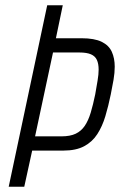

<svg xmlns="http://www.w3.org/2000/svg" viewBox="-20 -708 455 728"><path d="M13 0 159 -688H218L192 -563H289Q338 -563 365.5 -549.5Q393 -536 404 -511.5Q415 -487 415 -455Q415 -432 410.5 -405.5Q406 -379 400 -350Q391 -306 379.5 -267.5Q368 -229 349 -199.5Q330 -170 299 -153.5Q268 -137 220 -137H102L72 0ZM113 -191H213Q246 -191 267 -201Q288 -211 301.5 -231Q315 -251 324 -281Q333 -311 341 -350Q346 -379 350 -402.5Q354 -426 354 -444Q354 -466 347.5 -480.5Q341 -495 325 -502Q309 -509 281 -509H181Z"/></svg>

Font: Saira Condensed Light
Style: Italic
Weight: 300
Width: 3
Italic angle: -12°
Designer: Hector Gatti with collaboration of the Omnibus-Type team
Foundry: Omnibus-Type
Version: Version 1.101